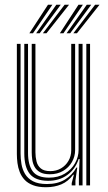

<svg xmlns="http://www.w3.org/2000/svg" viewBox="-20 -786 457 814"><path d="M175 7.8Q142.2 7.8 120 -0.8Q97.8 -9.2 84.2 -23.9Q70.8 -38.5 63.6 -56.8Q56.5 -75 54 -94.8Q51.5 -114.5 51.5 -133V-600H67.2V-135.2Q67.2 -113.2 71 -90.5Q74.8 -67.8 86.2 -48.5Q97.8 -29.2 119.9 -17.5Q142 -5.8 179.2 -5.8Q224 -5.8 255.1 -24.6Q286.2 -43.5 303.8 -75.5H307.5L299.8 -20.5V0H284V-9.5L293.2 -45.2H290Q269.5 -17 240.4 -4.6Q211.2 7.8 175 7.8ZM346 0V-600H361.8V0ZM191.2 -47.2Q165 -47.2 149.6 -56Q134.2 -64.8 126.6 -78.8Q119 -92.8 116.8 -108.9Q114.5 -125 114.5 -139.5V-600H130.2V-140.2Q130.2 -120 134.8 -101.8Q139.2 -83.5 152.9 -72Q166.5 -60.5 193.2 -60.5Q218.5 -60.5 238.5 -72.1Q258.5 -83.8 270.2 -103.9Q282 -124 282 -149V-600H298.5V-150Q298.5 -122.8 285.1 -99.2Q271.8 -75.8 247.6 -61.5Q223.5 -47.2 191.2 -47.2ZM183.2 -19.5Q129.5 -19.8 106.2 -48.8Q83 -77.8 83 -136V-600H98.8V-137.5Q98.8 -87.2 118.5 -60Q138.2 -32.8 187.8 -32.8Q226.5 -32.8 254.8 -49.9Q283 -67 298.1 -94Q313.2 -121 313.2 -150.8V-600H330V0H314.5V-44L317.5 -111.8H313.5Q298.8 -68.2 264.9 -43.8Q231 -19.2 183.2 -19.5ZM104.5 -645 183.5 -766H202.2L119.8 -645ZM133.2 -645 218.8 -766H237.5L148.2 -645ZM161.8 -645 254 -766H272.8L177 -645ZM233.8 -645 312.8 -766H331.5L249 -645ZM262.2 -645 348 -766H366.8L277.5 -645ZM291 -645 383.2 -766H402L306.2 -645Z"/></svg>

Font: Big Shoulders Inline Text Thin
Style: Regular
Weight: 400
Version: Version 2.002